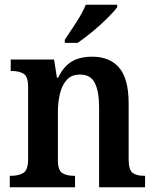

<svg xmlns="http://www.w3.org/2000/svg" viewBox="-20 -786 653 806"><path d="M21 0V-48H27Q58 -48 78 -60Q98 -72 98 -118V-422Q98 -465 79 -476.5Q60 -488 30 -488H25V-536H207L219 -460H224Q247 -507 281 -527.5Q315 -548 367 -548Q441 -548 480.5 -501.5Q520 -455 520 -353V-119Q520 -73 536.5 -60.5Q553 -48 584 -48H589V0H396V-336Q396 -401 378.5 -437Q361 -473 316 -473Q280 -473 260 -450.5Q240 -428 231.5 -392Q223 -356 223 -314V-114Q223 -71 241.5 -59.5Q260 -48 290 -48H295V0ZM252 -619Q273 -650 299.5 -691Q326 -732 340 -766H472V-756Q460 -739 431.5 -710.5Q403 -682 368.5 -653.5Q334 -625 306 -606H252Z"/></svg>

Font: Noto Serif Hebrew SemiCondensed SemiBold
Style: Regular
Weight: 600
Width: 4
Designer: Monotype Design Team
Foundry: Monotype Imaging Inc.
Version: Version 2.004; ttfautohint (v1.8.4.7-5d5b)